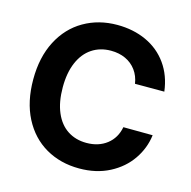

<svg xmlns="http://www.w3.org/2000/svg" viewBox="-106 -823 936 939"><g transform="rotate(15 362.0 -353.5)"><path d="M377.9 -586.9Q322.8 -586.9 281.5 -559.3Q240.2 -531.7 217.8 -479.2Q195.3 -426.8 195.3 -353.5Q195.3 -278.8 217.8 -226.3Q240.2 -173.8 281.2 -147Q322.3 -120.1 377 -120.1Q438 -120.1 479.7 -152.3Q521.5 -184.6 532.2 -241.2L680.7 -240.2Q672.4 -173.3 633.3 -116.2Q594.2 -59.1 527.8 -24.7Q461.4 9.8 375 9.8Q279.8 9.8 205.1 -33.4Q130.4 -76.7 88.1 -158.7Q45.9 -240.7 45.9 -353.5Q45.9 -465.8 88.6 -548.1Q131.3 -630.4 206.3 -673.6Q281.2 -716.8 375 -716.8Q456.5 -716.8 522.5 -686.5Q588.4 -656.2 629.6 -598.4Q670.9 -540.5 680.7 -460.9H532.2Q526.4 -499.5 505.4 -528.1Q484.4 -556.6 451.7 -571.8Q418.9 -586.9 377.9 -586.9Z"/></g></svg>

Font: Pretendard
Style: Bold
Weight: 700
Designer: Base glyphs from Inter by Rasmus Andersson; Hangeul glyphs from Noto Sans CJK(Source Han Sans) by Jang Soo-young and Kan
Foundry: Kil Hyung-jin
Version: Version 1.309